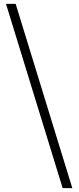

<svg xmlns="http://www.w3.org/2000/svg" viewBox="-20 -798 406 993"><path d="M354 175 61 -778H11L304 175Z"/></svg>

Font: Noto Serif KR Medium
Style: Regular
Weight: 500
Designer: Ryoko NISHIZUKA 西塚涼子 (kana & ideographs); Frank Grießhammer (Latin, Greek & Cyrillic); Wenlong ZHANG 张文龙 (bopomofo); San
Foundry: Adobe
Version: Version 2.001;hotconv 1.1.0;makeotfexe 2.6.0